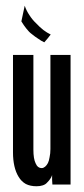

<svg xmlns="http://www.w3.org/2000/svg" viewBox="-20 -645 293 671"><path d="M157.2 -524.4Q157.2 -524.4 157.2 -524.4Q157.2 -524.4 157.2 -524.4Q144.5 -530.3 131.8 -540Q119.1 -549.8 106.4 -563.5Q92.8 -576.2 83 -591.8Q72.3 -607.4 66.4 -625Q66.4 -625 60.5 -597.7Q54.7 -570.3 54.7 -570.3Q54.7 -570.3 54.7 -570.3Q54.7 -570.3 54.7 -570.3Q63.5 -555.7 72.3 -544.9Q81.1 -533.2 91.8 -525.4Q102.5 -516.6 113.3 -509.8Q124 -502 134.8 -497.1Q134.8 -497.1 146.5 -510.7Q157.2 -524.4 157.2 -524.4ZM226.6 0Q226.6 0 226.6 -58.6Q226.6 -117.2 226.6 -192.4Q226.6 -252.9 226.6 -312.5Q226.6 -371.1 226.6 -409.2Q226.6 -429.7 226.6 -441.4Q226.6 -453.1 226.6 -453.1Q226.6 -453.1 191.4 -453.1Q156.2 -453.1 156.2 -453.1Q156.2 -453.1 156.2 -410.2Q156.2 -368.2 156.2 -313.5Q156.2 -290 156.2 -265.6Q156.2 -242.2 156.2 -219.7Q156.2 -179.7 156.2 -151.4Q156.2 -124 156.2 -124Q156.2 -124 156.2 -124Q156.2 -124 156.2 -124Q156.2 -108.4 153.3 -95.7Q151.4 -83 147.5 -75.2Q142.6 -66.4 137.7 -62.5Q131.8 -57.6 126 -57.6Q126 -57.6 126 -57.6Q126 -57.6 126 -57.6Q111.3 -57.6 104.5 -74.2Q96.7 -89.8 96.7 -122.1Q96.7 -122.1 96.7 -165Q96.7 -207 96.7 -262.7Q96.7 -286.1 96.7 -310.5Q96.7 -335 96.7 -356.4Q96.7 -397.5 96.7 -424.8Q96.7 -453.1 96.7 -453.1Q96.7 -453.1 60.5 -453.1Q25.4 -453.1 25.4 -453.1Q25.4 -453.1 25.4 -409.2Q25.4 -365.2 25.4 -307.6Q25.4 -262.7 25.4 -217.8Q25.4 -172.9 25.4 -145.5Q25.4 -129.9 25.4 -121.1Q25.4 -112.3 25.4 -112.3Q25.4 -112.3 25.4 -112.3Q25.4 -112.3 25.4 -112.3Q25.4 -85.9 30.3 -64.5Q35.2 -43 44.9 -27.3Q54.7 -10.7 70.3 -2Q85.9 5.9 107.4 5.9Q107.4 5.9 107.4 5.9Q107.4 5.9 107.4 5.9Q120.1 5.9 128.9 2.9Q138.7 0 144.5 -6.8Q151.4 -13.7 155.3 -19.5Q160.2 -26.4 162.1 -33.2Q162.1 -33.2 162.1 -16.6Q163.1 0 163.1 0Q163.1 0 195.3 0Q226.6 0 226.6 0Z"/></svg>

Font: AgendaMediumCondGoodkids
Style: AgendaMediumCondGoodkids
Weight: 500
Designer: ""
Version: ""